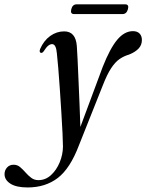

<svg xmlns="http://www.w3.org/2000/svg" viewBox="-142 -598 660 866"><path d="M321 -295.5Q354.5 -380.5 387 -419Q419.5 -457.5 457.5 -457.5Q477 -457.5 487.5 -446.8Q498 -436 498 -417.5Q498 -395 483 -379Q468 -363 440.5 -352Q416.5 -345 397 -331.5Q377.5 -318 359.2 -290.2Q341 -262.5 321.5 -212.5L214 57.5Q174.5 162 118.5 204.8Q62.5 247.5 -17.5 247.5Q-68.5 247.5 -95 230.5Q-121.5 213.5 -121.5 187.5Q-121.5 170 -110.2 157.5Q-99 145 -80.5 145Q-64 145 -51.5 155.5Q-39 166 -27 179.8Q-15 193.5 -1.2 204Q12.5 214.5 31.5 214.5Q63 214.5 87.8 192Q112.5 169.5 127 134.8Q141.5 100 142 63.5Q142 44.5 140 3.2Q138 -38 134.8 -89.8Q131.5 -141.5 128 -194.5Q124.5 -247.5 120.8 -291Q117 -334.5 114.5 -357.5Q111 -399 93 -399Q84.5 -399 75.8 -392.2Q67 -385.5 56 -368Q49.5 -358 42.5 -359.5Q33.5 -362.5 39 -377Q55.5 -415 84.5 -435.8Q113.5 -456.5 147.5 -456.5Q199.5 -456.5 204.5 -390.5Q206 -371 208 -329.2Q210 -287.5 212.2 -234.2Q214.5 -181 216.8 -126.2Q219 -71.5 220.5 -25.5ZM179.5 -556.5Q185 -578.5 204 -578.5H422.5Q441 -578.5 435 -556.5Q429 -534.5 410.5 -534.5H192Q174 -534.5 179.5 -556.5Z"/></svg>

Font: Fraunces 72pt
Style: Italic
Weight: 400
Italic angle: -16°
Version: Version 1.000;[b76b70a41]